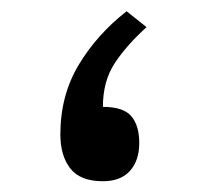

<svg xmlns="http://www.w3.org/2000/svg" viewBox="-20 -329 367 348"><path d="M245.6 -279.8Q209 -246.6 187.7 -214.1Q166.5 -181.6 166.5 -135.3Q203.6 -135.3 218 -118.4Q232.4 -101.6 232.4 -69.8Q232.4 -38.1 215.6 -19.3Q198.7 -0.5 166.5 -0.5Q125.5 -0.5 107.4 -23.7Q89.4 -46.9 89.4 -85.4Q89.4 -156.2 122.8 -211.7Q156.2 -267.1 209.5 -308.6Z"/></svg>

Font: Vazir WOL
Style: Regular-WOL
Weight: 400
Designer: Saber Rastikerdar
Foundry: Saber Rastikerdar
Version: Version 30.00;August 23, 2021;FontCreator 13.0.0.2683 64-bit